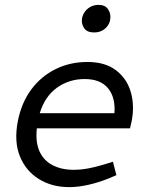

<svg xmlns="http://www.w3.org/2000/svg" viewBox="-20 -760 599 787"><path d="M263 7Q193 7 139.5 -26Q86 -59 61.5 -119.5Q37 -180 53 -263Q68 -339 108 -393Q148 -447 207.5 -476.5Q267 -506 338 -506Q411 -506 455.5 -472Q500 -438 516 -383Q532 -328 520 -265L513 -234H131Q125 -177 142 -139.5Q159 -102 195.5 -83Q232 -64 282 -64Q312 -64 343.5 -70Q375 -76 407 -86L443 -97L457 -42L424 -28Q384 -12 342.5 -2.5Q301 7 263 7ZM143 -296H449Q454 -360 423 -398Q392 -436 327 -436Q263 -436 213.5 -400.5Q164 -365 143 -296ZM365 -627Q337 -627 325 -644.5Q313 -662 316 -683Q318 -697 326.5 -710Q335 -723 350 -731.5Q365 -740 384 -740Q411 -740 423 -722Q435 -704 432 -683Q431 -669 422.5 -656Q414 -643 399.5 -635Q385 -627 365 -627Z"/></svg>

Font: REM Light
Style: Italic
Weight: 300
Italic angle: -11°
Designer: Octavio Pardo
Foundry: Ashler Design
Version: Version 1.005;gftools[0.9.28]